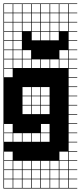

<svg xmlns="http://www.w3.org/2000/svg" viewBox="-20 -827 469 1115"><path d="M325 -803.6V-753.6H375V-803.6ZM164.3 -700H214.3V-750H164.3ZM271.4 -700H321.4V-750H271.4ZM57.1 -700H107.1V-750H57.1ZM110.7 -700H160.7V-750H110.7ZM217.9 -700H267.9V-750H217.9ZM325 -700H375V-750H325ZM3.6 -700H53.6V-750H3.6ZM164.3 -646.4H214.3V-696.4H164.3ZM271.4 -646.4H321.4V-696.4H271.4ZM57.1 -646.4H107.1V-696.4H57.1ZM110.7 -646.4H160.7V-696.4H110.7ZM217.9 -646.4H267.9V-696.4H217.9ZM325 -646.4H375V-696.4H325ZM3.6 -646.4H53.6V-696.4H3.6ZM325 -592.9H375V-642.9H325ZM164.3 -592.9H214.3V-642.9H164.3ZM271.4 -592.9H321.4V-642.9H271.4ZM57.1 -592.9H107.1V-642.9H57.1ZM110.7 -592.9H160.7V-642.9H110.7ZM217.9 -592.9H267.9V-642.9H217.9ZM3.6 -592.9H53.6V-642.9H3.6ZM57.1 -539.3H107.1V-589.3H57.1ZM3.6 -539.3H53.6V-589.3H3.6ZM110.7 -539.3H160.7V-589.3H110.7ZM217.9 -539.3H267.9V-589.3H217.9ZM271.4 -539.3H321.4V-589.3H271.4ZM325 -539.3H375V-589.3H325ZM164.3 -539.3H214.3V-589.3H164.3ZM110.7 -485.7H160.7V-535.7H110.7ZM271.4 -485.7H321.4V-535.7H271.4ZM3.6 -485.7H53.6V-535.7H3.6ZM325 -485.7H375V-535.7H325ZM164.3 -485.7H214.3V-535.7H164.3ZM57.1 -485.7H107.1V-535.7H57.1ZM217.9 -485.7H267.9V-535.7H217.9ZM57.1 -432.1H107.1V-482.1H57.1ZM217.9 -432.1H267.9V-482.1H217.9ZM164.3 -432.1H214.3V-482.1H164.3ZM325 -432.1H375V-482.1H325ZM271.4 -432.1H321.4V-482.1H271.4ZM3.6 -432.1H53.6V-482.1H3.6ZM110.7 -432.1H160.7V-482.1H110.7ZM3.6 -378.6H53.6V-428.6H3.6ZM110.7 -271.4H160.7V-321.4H110.7ZM217.9 -271.4H267.9V-321.4H217.9ZM164.3 -271.4H214.3V-321.4H164.3ZM217.9 -217.9H267.9V-267.9H217.9ZM110.7 -217.9H160.7V-267.9H110.7ZM164.3 -217.9H214.3V-267.9H164.3ZM164.3 -164.3H214.3V-214.3H164.3ZM110.7 -164.3H160.7V-214.3H110.7ZM217.9 -164.3H267.9V-214.3H217.9ZM217.9 -57.1H267.9V-107.1H217.9ZM3.6 -57.1H53.6V-107.1H3.6ZM57.1 -3.6H107.1V-53.6H57.1ZM110.7 -3.6H160.7V-53.6H110.7ZM3.6 -3.6H53.6V-53.6H3.6ZM164.3 -3.6H214.3V-53.6H164.3ZM217.9 -3.6H267.9V-53.6H217.9ZM3.6 103.6H53.6V53.6H3.6ZM325 103.6H375V53.6H325ZM217.9 210.7H267.9V160.7H217.9ZM3.6 210.7H53.6V160.7H3.6ZM57.1 210.7H107.1V160.7H57.1ZM325 210.7H375V160.7H325ZM110.7 210.7H160.7V160.7H110.7ZM271.4 210.7H321.4V160.7H271.4ZM164.3 210.7H214.3V160.7H164.3ZM3.6 264.3H53.6V214.3H3.6ZM325 264.3H375V214.3H325ZM110.7 264.3H160.7V214.3H110.7ZM271.4 264.3H321.4V214.3H271.4ZM164.3 264.3H214.3V214.3H164.3ZM217.9 264.3H267.9V214.3H217.9ZM57.1 264.3H107.1V214.3H57.1ZM271.4 -803.6V-753.6H321.4V-803.6ZM217.9 -803.6V-753.6H267.9V-803.6ZM164.3 -803.6V-753.6H214.3V-803.6ZM110.7 -803.6V-753.6H160.7V-803.6ZM57.1 -803.6V-753.6H107.1V-803.6ZM3.6 -803.6V-753.6H53.6V-803.6ZM0 107.1V-807.1H428.6V-803.6H378.6V-753.6H428.6V-750H378.6V-700H428.6V-696.4H378.6V-646.4H428.6V-642.9H378.6V-592.9H428.6V-589.3H378.6V-539.3H428.6V-535.7H378.6V-485.7H428.6V-482.1H378.6V-432.1H428.6V-428.6H378.6V-378.6H428.6V-375H378.6V-325H428.6V-321.4H378.6V-271.4H428.6V-267.9H378.6V-217.9H428.6V-214.3H378.6V-164.3H428.6V-160.7H378.6V-110.7H428.6V-107.1H378.6V-57.1H428.6V-53.6H378.6V-3.6H428.6V0H378.6V50H428.6V53.6H378.6V103.6H428.6V107.1H378.6V157.1H428.6V160.7H378.6V210.7H428.6V214.3H378.6V264.3H428.6V267.9H0V107.1H3.6V157.1H53.6V107.1H57.1V157.1H107.1V107.1H110.7V157.1H160.7V107.1ZM214.3 157.1V107.1H164.3V157.1ZM267.9 157.1V107.1H217.9V157.1ZM321.4 157.1V107.1H271.4V157.1ZM375 157.1V107.1H325V157.1ZM160.7 -539.3V-592.9H214.3V-539.3ZM107.1 -592.9V-646.4H160.7V-592.9ZM107.1 -539.3V-592.9H160.7V-539.3ZM214.3 -485.7V-539.3H267.9V-485.7ZM160.7 -485.7V-539.3H214.3V-485.7ZM267.9 -539.3H321.4V-485.7H267.9ZM321.4 -592.9H375V-539.3H321.4ZM321.4 -646.4H375V-592.9H321.4ZM267.9 -592.9H321.4V-539.3H267.9ZM214.3 -592.9H267.9V-539.3H214.3Z"/></svg>

Font: Jersey 10 Charted
Style: Regular
Weight: 400
Designer: Sarah Cadigan-Fried
Version: Version 1.000; ttfautohint (v1.8.4.7-5d5b)